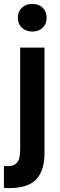

<svg xmlns="http://www.w3.org/2000/svg" viewBox="-44 -700 306 980"><path d="M3 260Q-6 260 -12 260Q-18 260 -24 258V146Q-18 148 -12 148Q-6 148 -1 148Q27 148 43 130Q59 112 59 63V-457H183V83Q183 170 141.5 215Q100 260 3 260ZM121 -539Q88 -539 67.5 -558.5Q47 -578 47 -609Q47 -641 67.5 -660.5Q88 -680 121 -680Q154 -680 174 -660.5Q194 -641 194 -609Q194 -578 174 -558.5Q154 -539 121 -539Z"/></svg>

Font: Tilda Sans Bold
Style: Regular
Weight: 700
Designer: ParaType Ltd
Foundry: ParaType Ltd
Version: Version 1.009